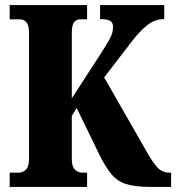

<svg xmlns="http://www.w3.org/2000/svg" viewBox="-20 -734 692 754"><path d="M18 0V-56H53Q70 -56 82 -68Q94 -80 94 -110V-606Q94 -634 84 -646Q74 -658 58 -658H18V-714H322V-658H294Q279 -658 270.5 -646Q262 -634 262 -605V-348L375 -522Q398 -558 411 -581.5Q424 -605 424 -628Q424 -645 413 -652Q402 -659 373 -659V-714H625V-659Q588 -659 558 -635Q528 -611 499 -573L389 -430L554 -142Q581 -94 599.5 -75Q618 -56 646 -56H652V0H571Q511 0 476 -11Q441 -22 418 -49.5Q395 -77 371 -125L281 -310L262 -279V-109Q262 -81 274 -68.5Q286 -56 302 -56H322V0Z"/></svg>

Font: Noto Serif Bengali ExtraCondensed Black
Style: Regular
Weight: 900
Width: 2
Designer: Juan Bruce, Universal Thirst, Indian Type Foundry and the Monotype Design Team.
Foundry: Monotype Imaging Inc.
Version: Version 2.003; ttfautohint (v1.8.4.7-5d5b)